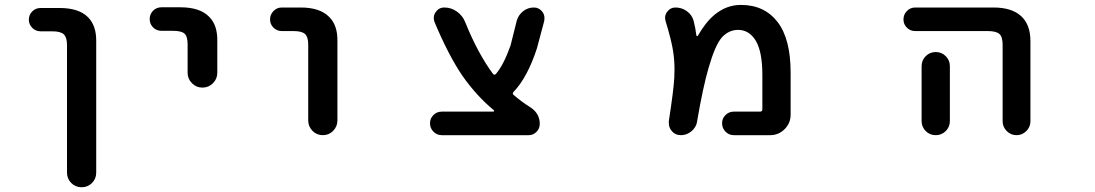

<svg xmlns="http://www.w3.org/2000/svg" viewBox="-20 -579 4540 796"><path d="M257.8 136.7V-391.6Q257.8 -423.8 244.6 -436.5Q231.4 -449.2 196.3 -449.2H148.4Q127.9 -449.2 113.8 -463.4Q99.6 -477.5 99.6 -497.6Q99.6 -517.6 113.8 -531.7Q127.9 -545.9 148.4 -545.9H226.6Q306.6 -545.9 344.7 -507.8Q379.9 -472.7 378.9 -407.2V136.7Q378.9 162.1 361.3 179.7Q343.8 197.3 318.4 197.3Q293 197.3 275.4 179.7Q257.8 162.1 257.8 136.7Z M757.8 -277.3V-394.5Q757.8 -427.7 745.1 -439.5Q732.4 -451.2 697.3 -451.2H649.4Q628.9 -451.2 614.7 -465.3Q600.6 -479.5 600.6 -500Q600.6 -520.5 614.7 -534.7Q628.9 -548.8 649.4 -548.8H727.5Q808.6 -548.8 846.7 -509.8Q881.8 -475.6 880.9 -410.2V-277.3Q880.9 -252 862.8 -233.9Q844.7 -215.8 819.3 -215.8Q793.9 -215.8 775.9 -233.9Q757.8 -252 757.8 -277.3Z M1257.8 -80.1V-393.6Q1257.8 -425.8 1244.6 -438Q1231.4 -450.2 1196.3 -450.2H1148.4Q1127.9 -450.2 1113.8 -464.4Q1099.6 -478.5 1099.6 -498.5Q1099.6 -518.6 1113.8 -533.2Q1127.9 -547.9 1148.4 -547.9H1226.6Q1306.6 -547.9 1344.7 -508.8Q1379.9 -474.6 1378.9 -408.2V-80.1Q1378.9 -54.7 1361.3 -36.6Q1343.8 -18.6 1318.4 -18.6Q1293 -18.6 1275.4 -36.6Q1257.8 -54.7 1257.8 -80.1Z M1811.5 -18.6Q1791 -18.6 1776.9 -33.2Q1762.7 -47.9 1762.7 -67.9Q1762.7 -87.9 1776.9 -102.1Q1791 -116.2 1811.5 -116.2H2025.4Q2027.3 -116.2 2028.3 -118.7Q2029.3 -121.1 2027.3 -122.1Q1956.1 -180.7 1896.5 -265.6Q1838.9 -350.6 1781.2 -488.3Q1778.3 -497.1 1778.3 -504.9Q1778.3 -517.6 1786.1 -528.3Q1798.8 -547.9 1822.3 -547.9Q1850.6 -547.9 1874 -531.2Q1897.5 -514.6 1908.2 -488.3Q1960.9 -357.4 2023.4 -273.4Q2029.3 -265.6 2036.1 -272.5Q2068.4 -310.5 2096.7 -390.6L2122.1 -492.2Q2128.9 -516.6 2148.4 -532.2Q2168 -547.9 2193.4 -547.9Q2214.8 -547.9 2228.5 -530.3Q2237.3 -518.6 2237.3 -503.9Q2237.3 -498 2236.3 -492.2L2206.1 -378.9Q2167 -258.8 2109.4 -198.2Q2102.5 -191.4 2109.4 -185.5Q2140.6 -158.2 2177.7 -134.8Q2217.8 -109.4 2217.8 -65.4Q2217.8 -45.9 2204.1 -32.2Q2190.4 -18.6 2171.9 -18.6Z M3022.5 -18.6Q3002 -18.6 2987.8 -33.2Q2973.6 -47.9 2973.6 -67.9Q2973.6 -87.9 2987.8 -102.1Q3002 -116.2 3022.5 -116.2H3130.9Q3140.6 -116.2 3140.6 -126V-268.6Q3140.6 -364.3 3113.3 -410.2Q3085.9 -455.1 3040 -455.1Q3002 -455.1 2973.6 -424.8Q2945.3 -393.6 2918 -298.8Q2894.5 -218.8 2870.1 -76.2Q2868.2 -60.5 2858.4 -47.4Q2848.6 -34.2 2834 -26.4Q2819.3 -18.6 2802.7 -18.6Q2779.3 -18.6 2764.6 -36.1Q2752.9 -50.8 2752.9 -68.4Q2752.9 -72.3 2752.9 -77.1Q2772.5 -204.1 2775.4 -254.9Q2776.4 -272.5 2776.4 -290Q2776.4 -331.1 2770.5 -367.2Q2764.6 -408.2 2739.3 -492.2Q2737.3 -499 2737.3 -505.9Q2737.3 -518.6 2746.1 -530.3Q2758.8 -547.9 2780.3 -547.9Q2806.6 -547.9 2827.6 -532.7Q2848.6 -517.6 2855.5 -493.2Q2863.3 -462.9 2867.2 -431.6Q2868.2 -429.7 2870.1 -429.2Q2872.1 -428.7 2873 -430.7Q2906.2 -488.3 2943.4 -518.6Q2992.2 -558.6 3051.8 -558.6Q3149.4 -558.6 3204.1 -487.3Q3257.8 -417 3257.8 -278.3V-103.5Q3257.8 -68.4 3232.9 -43.5Q3208 -18.6 3172.9 -18.6Z M4136.7 -76.2V-393.6Q4136.7 -425.8 4123.5 -438Q4110.4 -450.2 4075.2 -450.2H3774.4Q3753.9 -450.2 3739.7 -464.4Q3725.6 -478.5 3725.6 -498.5Q3725.6 -518.6 3739.7 -533.2Q3753.9 -547.9 3774.4 -547.9H4098.6Q4173.8 -547.9 4212.9 -512.7Q4252 -477.5 4252 -408.2V-76.2Q4252 -52.7 4234.9 -35.6Q4217.8 -18.6 4194.3 -18.6Q4170.9 -18.6 4153.8 -35.6Q4136.7 -52.7 4136.7 -76.2ZM3800.8 -77.1V-304.7Q3800.8 -329.1 3817.9 -346.2Q3835 -363.3 3859.4 -363.3Q3883.8 -363.3 3900.9 -346.2Q3918 -329.1 3918 -304.7V-77.1Q3918 -52.7 3900.9 -35.6Q3883.8 -18.6 3859.4 -18.6Q3835 -18.6 3817.9 -35.6Q3800.8 -52.7 3800.8 -77.1Z"/></svg>

Font: Rounded-X Mgen+ 1mn medium
Style: Regular
Weight: 500
Designer: [Source Han Sans]
Ryoko NISHIZUKA  (kana & ideographs); Paul D. Hunt (Latin, Greek & Cyrillic); Wenlong ZHANG  (bopomofo
Version: Version 1.059.20150602